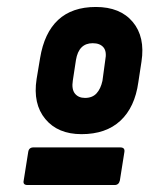

<svg xmlns="http://www.w3.org/2000/svg" viewBox="-20 -686 429 551"><path d="M214 -301Q146 -301 110 -344.5Q74 -388 85 -459L95 -519Q107 -592 147 -629Q187 -666 255 -666Q325 -666 361 -623Q397 -580 386 -509L377 -450Q367 -378 325.5 -339.5Q284 -301 214 -301ZM59 -155Q45 -155 48 -168L61 -250Q63 -263 76 -263H325Q339 -263 337 -250L324 -168Q321 -155 309 -155ZM224 -405Q245 -405 257 -418Q269 -431 274 -454L282 -513Q287 -538 277 -550Q267 -562 246 -562Q226 -562 214 -550Q202 -538 198 -514L189 -455Q185 -430 195 -417.5Q205 -405 224 -405Z"/></svg>

Font: Sofia Sans Semi Condensed Black
Style: Italic
Weight: 900
Italic angle: -9°
Version: Version 4.100